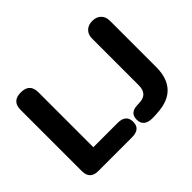

<svg xmlns="http://www.w3.org/2000/svg" viewBox="-142 -969 1234 1234"><g transform="rotate(-45 474.5 -352.0)"><path d="M144 0Q69 0 69 -75V-631Q69 -710 149 -710Q230 -710 230 -631V-131H451Q527 -131 527 -65Q527 0 451 0ZM648 6Q552 12 552 -59Q552 -118 615 -122L648 -124Q682 -126 700 -146.5Q718 -167 718 -206V-631Q718 -667 740 -688.5Q762 -710 799 -710Q836 -710 858 -688.5Q880 -667 880 -631V-208Q880 -110 830 -56Q780 -2 680 4Z"/></g></svg>

Font: Nunito VF Beta Light
Style: Regular
Weight: 300
Designer: Vernon Adams
Foundry: newtypography
Version: Version 3.001